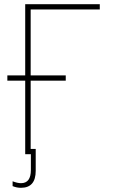

<svg xmlns="http://www.w3.org/2000/svg" viewBox="-20 -734 540 914"><path d="M100 0V-350H15V-375H100V-714H455V-689H126V-375H293V-350H126V-25H150V79Q150 160 80 160Q69 160 59.5 158Q50 156 40 152V129Q63 138 80 138Q127 138 127 75V0Z"/></svg>

Font: Noto Sans Mono ExtraCondensed Thin
Style: Regular
Weight: 100
Width: 2
Designer: Monotype Design Team
Foundry: Monotype Imaging Inc.
Version: Version 2.014; ttfautohint (v1.8.4.7-5d5b)